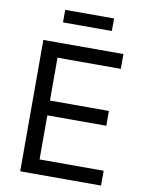

<svg xmlns="http://www.w3.org/2000/svg" viewBox="-98 -978 796 1047"><g transform="rotate(10 300.5 -455.0)"><path d="M87.9 0V-727.5H531.2V-645.5H180.7V-408.2H507.3V-326.2H180.7V-82H535.6V0ZM447.3 -909.7V-840.3H176.8V-909.7Z"/></g></svg>

Font: Adwaita Sans
Style: Regular
Weight: 400
Designer: Rasmus Andersson
Foundry: rsms
Version: Version 4.001;git-9221beed3